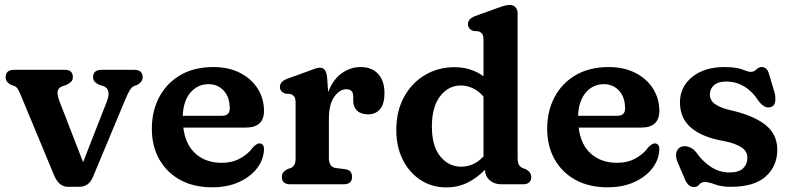

<svg xmlns="http://www.w3.org/2000/svg" viewBox="-20 -764 3280 796"><path d="M308 10.5H261.5Q224.5 10.5 204.5 -36.5L67 -367.5Q62 -380 55.5 -391.8Q49 -403.5 41 -407L26 -412Q15.5 -417.5 9.5 -424.8Q3.5 -432 3.5 -444Q3.5 -474.5 38.5 -474.5H250Q282 -474.5 282 -444Q282 -432 274.5 -424.8Q267 -417.5 255 -412L240 -407Q221.5 -400.5 219 -385.5Q216.5 -370.5 227 -343L324.5 -91.5L423 -343.5Q442.5 -394 409 -407L392 -412Q380 -417.5 373 -424.8Q366 -432 366 -444Q366 -474.5 401 -474.5H536.5Q571.5 -474.5 571.5 -444Q571.5 -424.5 549 -412L535 -407Q527 -403.5 519 -391.5Q511 -379.5 499 -350.5L366 -32Q356 -8 341.2 1.2Q326.5 10.5 308 10.5Z M1074.5 -304Q1074.5 -235 998 -235H740Q749 -163 791.8 -126Q834.5 -89 898.5 -89Q943 -89 976.2 -107.5Q1009.5 -126 1028.5 -153Q1045.5 -170.5 1056 -169.5Q1074.5 -168.5 1074.5 -145Q1073.5 -104 1046.8 -68Q1020 -32 972 -9.8Q924 12.5 859.5 12.5Q783 12.5 727 -18.2Q671 -49 640.2 -103.8Q609.5 -158.5 609.5 -230Q609.5 -303.5 640 -361.2Q670.5 -419 727.5 -452.5Q784.5 -486 864.5 -486Q927.5 -486 974.8 -462Q1022 -438 1048.2 -396.8Q1074.5 -355.5 1074.5 -304ZM844.5 -415Q800 -415 770.2 -381Q740.5 -347 737.5 -284H900Q932.5 -284 932.5 -314Q932.5 -361.5 907.5 -388.2Q882.5 -415 844.5 -415Z M1336 -445 1340.5 -382Q1360 -433.5 1396 -459.8Q1432 -486 1475.5 -486Q1521 -486 1547.5 -457.8Q1574 -429.5 1574 -378Q1574 -333.5 1555.8 -311.8Q1537.5 -290 1507 -290Q1476.5 -290 1460.5 -305Q1444.5 -320 1444.5 -346V-364Q1444.5 -394 1415.5 -394Q1388 -394 1365.8 -362.8Q1343.5 -331.5 1343.5 -270V-109.5Q1343.5 -71.5 1372 -67.5L1411 -62.5Q1439.5 -59 1439.5 -30.5Q1439.5 0 1404.5 0H1183.5Q1148.5 0 1148.5 -30.5Q1148.5 -42 1154.2 -49.2Q1160 -56.5 1171 -62.5L1185.5 -67.5Q1195 -71.5 1200.2 -80.5Q1205.5 -89.5 1205.5 -109.5V-338Q1205.5 -356 1200 -363.2Q1194.5 -370.5 1185 -374L1162 -376Q1140.5 -384.5 1140.5 -404Q1140.5 -426 1171 -437.5L1256.5 -468.5Q1273 -474.5 1285.2 -479Q1297.5 -483.5 1306 -483.5Q1318.5 -483.5 1326 -474.8Q1333.5 -466 1336 -445Z M1623 -224.5Q1623 -303.5 1655.2 -362.2Q1687.5 -421 1742.2 -453.2Q1797 -485.5 1865 -485.5Q1932.5 -485.5 1984.5 -448V-598Q1984.5 -616 1979.2 -623.2Q1974 -630.5 1964 -634L1941 -636Q1920 -644.5 1920 -664Q1920 -686 1950 -697.5L2036 -728.5Q2054 -735 2067.2 -739.2Q2080.5 -743.5 2093.5 -743.5Q2108.5 -743.5 2117.2 -733.8Q2126 -724 2126 -708.5V-109.5Q2126 -89.5 2131.2 -80.8Q2136.5 -72 2146 -67.5L2160 -62.5Q2182.5 -50.5 2182.5 -30.5Q2182.5 0 2147.5 0H2058Q2029.5 0 2010.8 -16.2Q1992 -32.5 1990.5 -60Q1957 -25.5 1917 -6.2Q1877 13 1831 13Q1771 13 1724 -17.5Q1677 -48 1650 -101.5Q1623 -155 1623 -224.5ZM1770.5 -239.5Q1770.5 -158.5 1805.2 -115.8Q1840 -73 1892 -73Q1945 -73 1984.5 -115.5V-363.5Q1964.5 -387 1940.2 -398.2Q1916 -409.5 1890 -409.5Q1839 -409.5 1804.8 -365.2Q1770.5 -321 1770.5 -239.5Z M2713.5 -304Q2713.5 -235 2637 -235H2379Q2388 -163 2430.8 -126Q2473.5 -89 2537.5 -89Q2582 -89 2615.2 -107.5Q2648.5 -126 2667.5 -153Q2684.5 -170.5 2695 -169.5Q2713.5 -168.5 2713.5 -145Q2712.5 -104 2685.8 -68Q2659 -32 2611 -9.8Q2563 12.5 2498.5 12.5Q2422 12.5 2366 -18.2Q2310 -49 2279.2 -103.8Q2248.5 -158.5 2248.5 -230Q2248.5 -303.5 2279 -361.2Q2309.5 -419 2366.5 -452.5Q2423.5 -486 2503.5 -486Q2566.5 -486 2613.8 -462Q2661 -438 2687.2 -396.8Q2713.5 -355.5 2713.5 -304ZM2483.5 -415Q2439 -415 2409.2 -381Q2379.5 -347 2376.5 -284H2539Q2571.5 -284 2571.5 -314Q2571.5 -361.5 2546.5 -388.2Q2521.5 -415 2483.5 -415Z M2989.5 -426Q2957.5 -426 2940.2 -410.8Q2923 -395.5 2923 -373Q2923 -347 2944.8 -332.2Q2966.5 -317.5 3000.5 -309Q3100 -287.5 3151.2 -248Q3202.5 -208.5 3202.5 -143.5Q3202.5 -75.5 3154.8 -32.5Q3107 10.5 3010 10.5Q2971 10.5 2944.2 0.5Q2917.5 -9.5 2902 -9.5Q2887.5 -9.5 2879.2 1Q2871 11.5 2857 11.5Q2832.5 11.5 2819 -22L2789.5 -91Q2779 -116.5 2784.5 -133.5Q2790 -150.5 2805.5 -156Q2820 -160.5 2836.8 -154.5Q2853.5 -148.5 2865.5 -133.5Q2892.5 -95 2927.5 -72Q2962.5 -49 3005 -49Q3043 -49 3060.8 -66.2Q3078.5 -83.5 3078.5 -110Q3078.5 -138 3053.2 -153.8Q3028 -169.5 2985 -178.5Q2894.5 -193.5 2846.8 -233Q2799 -272.5 2799 -340Q2799 -404 2849.8 -445Q2900.5 -486 2983 -486Q3032.5 -486 3057.5 -476Q3082.5 -466 3092 -466Q3106 -466 3115.8 -476Q3125.5 -486 3138 -486Q3147.5 -486 3156 -479.2Q3164.5 -472.5 3168.5 -456L3191 -381.5Q3196.5 -361 3193.8 -342.5Q3191 -324 3174 -319.5Q3148 -312.5 3122 -349.5Q3098.5 -386 3064.5 -406Q3030.5 -426 2989.5 -426Z"/></svg>

Font: Fraunces 9pt S100 SemiBold
Style: Regular
Weight: 600
Version: Version 1.000; ttfautohint (v1.8.3)